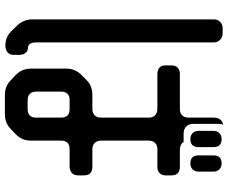

<svg xmlns="http://www.w3.org/2000/svg" viewBox="-92 -716 913 768"><g transform="rotate(90 364.0 -332.5)"><path d="M548 -611H515Q497 -611 486.5 -621.5Q476 -632 476 -650V-751Q476 -762 479 -769Q469 -768 460.5 -759.5Q452 -751 451 -734V-631Q451 -615 442 -605.5Q433 -596 416 -596H277Q261 -596 251.5 -587.5Q242 -579 242 -562V-540Q242 -506 277 -506H416Q432 -506 441.5 -497Q451 -488 451 -471V-281Q451 -265 442 -255.5Q433 -246 416 -246H360Q344 -246 329 -241Q314 -236 300 -222L280 -202Q255 -177 255 -143V0Q255 16 260.5 31Q266 46 280 60L300 79Q314 93 329 98.5Q344 104 360 104H438Q454 104 469 98.5Q484 93 498 79L518 60Q532 46 537.5 31Q543 16 543 0V-121Q543 -155 578 -155H647Q663 -155 672.5 -164Q682 -173 682 -190V-212Q682 -246 647 -246H578Q562 -246 552.5 -255Q543 -264 543 -281V-471Q543 -487 552 -496.5Q561 -506 578 -506H647Q663 -506 672.5 -514.5Q682 -523 682 -540V-562Q682 -596 647 -596H578Q564 -596 553 -605Q549 -609 548 -611ZM105 78Q118 91 132.5 96.5Q147 102 162 102Q179 102 189.5 93.5Q200 85 200 68V47Q200 32 192.5 22Q185 12 174 12Q150 12 150 -22V-733Q150 -747 139.5 -757Q129 -767 114 -767H93Q78 -767 68 -757Q58 -747 58 -733V-4Q58 11 64.5 27Q71 43 82 54ZM347 -21V-121Q347 -155 382 -155H416Q451 -155 451 -121V-21Q451 13 416 13H382Q366 13 356.5 4.5Q347 -4 347 -21ZM634 -638Q649 -638 658 -647Q667 -656 667 -671V-730Q667 -745 658 -754Q649 -763 634 -763Q602 -763 602 -730V-671Q602 -638 634 -638ZM537 -638Q569 -638 569 -671V-730Q569 -763 537 -763Q522 -763 513 -754Q504 -745 504 -730V-671Q504 -656 513 -647Q522 -638 537 -638Z"/></g></svg>

Font: WDXL Lubrifont JP N
Style: Regular
Weight: 400
Designer: [WDXL Lubrifont] Copyright 2020-2022 (c) NightFurySL2001, Skr-ZERO; [ZCOOL QingKe HuangYou] Copyright 2018-2022 (c) The 
Version: Version 2.001;hotconv 1.1.1;makeotfexe 2.6.0